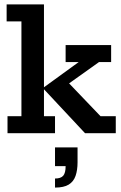

<svg xmlns="http://www.w3.org/2000/svg" viewBox="-20 -603 549 869"><path d="M179 -77H229V0H14V-77H77V-506H10V-583H179V-208L336 -322H277V-399H483V-322H428L247 -193L280 -239L435 -77H504V0H365L179 -199ZM229 246V205Q255 205 266 192.5Q277 180 277 149H229V64H331V132Q331 167 322 193Q313 219 291 232.5Q269 246 229 246Z"/></svg>

Font: Rokkitt SemiBold SemiBold
Style: Regular
Weight: 600
Version: Version 3.103